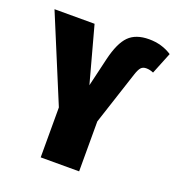

<svg xmlns="http://www.w3.org/2000/svg" viewBox="-148 -822 857 928"><g transform="rotate(20 280.5 -358.0)"><path d="M164.1 0V-256.8L-18.1 -695.8H188L266.1 -408.2L300.8 -555.2Q321.8 -643.1 357.9 -679.4Q394 -715.8 461.9 -715.8Q528.3 -715.8 579.1 -682.1L534.2 -570.8Q515.6 -579.1 497.1 -579.1Q479.5 -579.1 470 -568.6Q460.4 -558.1 451.2 -529.8L361.8 -256.8V0Z"/></g></svg>

Font: Fira Sans Compressed Heavy
Style: Regular
Weight: 900
Width: 1
Designer: Carrois Corporate & Edenspiekermann AG
Foundry: Carrois Corporate GbR & Edenspiekermann AG
Version: Version 4.203;PS 004.203;hotconv 1.0.88;makeotf.lib2.5.64775